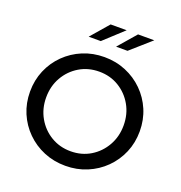

<svg xmlns="http://www.w3.org/2000/svg" viewBox="-160 -1052 1129 1199"><g transform="rotate(20 405.0 -452.5)"><path d="M405.6 11Q328.7 11 262.5 -16.5Q196.2 -44 146.3 -93.5Q96.3 -143 68.5 -208.5Q40.8 -274 40.8 -350Q40.8 -426 68.5 -491.5Q96.3 -557 146.3 -606.5Q196.4 -656 262.5 -683.5Q328.7 -711 405.6 -711Q481.8 -711 547.9 -683.5Q614.1 -656 664.1 -606.5Q714.1 -557 741.9 -491.5Q769.7 -426 769.7 -350Q769.7 -274 741.9 -208.5Q714.1 -143 664.1 -93.5Q614.1 -44 547.9 -16.5Q481.8 11 405.6 11ZM405.6 -85.6Q478.5 -85.6 536.4 -120.6Q594.3 -155.6 628.4 -215.7Q662.5 -275.8 662.5 -349.9Q662.5 -424.9 628.4 -484.7Q594.3 -544.4 536.4 -579.4Q478.5 -614.4 405.6 -614.4Q332.7 -614.4 274.4 -579.4Q216.1 -544.4 182 -484.6Q147.9 -424.9 147.9 -350Q147.9 -275.8 182.1 -215.7Q216.2 -155.7 274.5 -120.7Q332.8 -85.6 405.6 -85.6ZM267.7 -796.7 370.5 -915.6H477.1L348.1 -796.7ZM449.8 -796.7 552.6 -915.6H660.5L525.8 -796.7Z"/></g></svg>

Font: Red Hat Display VF
Style: Regular
Weight: 300
Designer: Pentagram, MCKL
Foundry: Pentagram, MCKL
Version: Version 1.023